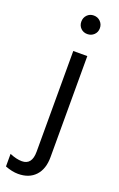

<svg xmlns="http://www.w3.org/2000/svg" viewBox="-220 -763 621 1003"><g transform="rotate(20 91.0 -261.5)"><path d="M153 -703Q168 -688 168 -666Q168 -644 153 -629.5Q138 -615 116 -615Q94 -615 79.5 -629.5Q65 -644 65 -666Q65 -688 79.5 -703Q94 -718 116 -718Q138 -718 153 -703ZM156 55Q156 121 121.5 158Q87 195 26 195Q-7 195 -46 180V110Q-8 126 22 126Q78 126 78 53V-507H156Z"/></g></svg>

Font: Hind Mysuru
Style: Regular
Weight: 400
Designer: Manushi Parikh, Hitesh Malaviya
Foundry: Indian Type Foundry
Version: Version 0.703;PS 1.0;hotconv 1.0.86;makeotf.lib2.5.63406